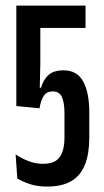

<svg xmlns="http://www.w3.org/2000/svg" viewBox="-20 -659 373 688"><path d="M149 9.5Q112.5 9.5 85.8 0.2Q59 -9 42 -19.5L36 -105.5Q50 -96.5 65.5 -88.8Q81 -81 98.5 -76.5Q116 -72 135 -72Q162.5 -72 179 -82.2Q195.5 -92.5 203.2 -113.5Q211 -134.5 211 -166V-253Q211 -290.5 202 -311Q193 -331.5 169 -331.5Q147.5 -331.5 137 -315.8Q126.5 -300 121.5 -271L38.5 -279V-639H286.5V-559H124.5V-431.5L122.5 -344.5H127Q135.5 -374 154 -390.5Q172.5 -407 207.5 -407Q256.5 -407 278.2 -367Q300 -327 300 -255.5V-165.5Q300 -109 284.8 -69.8Q269.5 -30.5 236.2 -10.5Q203 9.5 149 9.5Z"/></svg>

Font: Anek Tamil Condensed Medium
Style: Regular
Weight: 500
Width: 3
Designer: Aadarsh Rajan (Tamil), Yesha Goshar (Latin)
Foundry: Ek Type
Version: Version 1.003